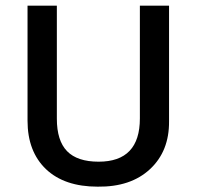

<svg xmlns="http://www.w3.org/2000/svg" viewBox="-20 -663 708 691"><path d="M483.4 -642.6H588.4V-226.6Q589.4 -119.1 520 -54.4Q450.7 10.3 331.5 8.8Q211.9 8.8 145.5 -54.2Q79.1 -117.7 79.1 -228.5V-642.6H184.6V-235.8Q184.6 -156.7 221.4 -118.9Q258.3 -81.1 335 -81.1Q483.4 -81.1 483.4 -236.8Z"/></svg>

Font: Khula Semibold
Style: Regular
Weight: 600
Designer: Erin McLaughlin, Steve Matteson
Version: Version 1.000;PS 1.0;hotconv 1.0.72;makeotf.lib2.5.5900